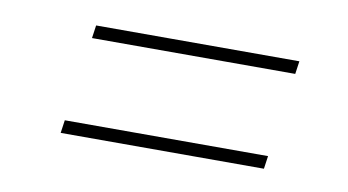

<svg xmlns="http://www.w3.org/2000/svg" viewBox="-35 -484 556 307"><g transform="rotate(10 243.0 -330.5)"><path d="M98 -399 101 -420H431L428 -399ZM75 -241 78 -262H408L405 -241Z"/></g></svg>

Font: Fira Sans Thin
Style: Italic
Weight: 250
Italic angle: -8°
Designer: Carrois Corporate & Edenspiekermann AG
Foundry: Carrois Corporate GbR & Edenspiekermann AG
Version: Version 4.203